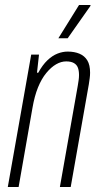

<svg xmlns="http://www.w3.org/2000/svg" viewBox="-20 -743 399 763"><path d="M11 0 104 -526H135L127 -454H132Q149 -485 168.5 -503.5Q188 -522 208.5 -530Q229 -538 249 -538Q276 -538 296 -529.5Q316 -521 327 -503Q338 -485 338 -454Q338 -444 336.5 -432.5Q335 -421 333 -408L261 0H218L289 -402Q291 -414 292.5 -424.5Q294 -435 294 -445Q294 -462 289.5 -474Q285 -486 273.5 -492.5Q262 -499 243 -499Q223 -499 203 -487.5Q183 -476 164 -453Q145 -430 131 -395.5Q117 -361 109 -314L54 0ZM212 -591 294 -723H340L339 -719L249 -591Z"/></svg>

Font: Archivo ExtraCondensed Thin
Style: Italic
Weight: 250
Width: 2
Italic angle: -10°
Designer: Hector Gatti
Foundry: Omnibus-Type
Version: Version 2.001